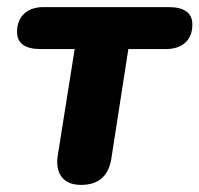

<svg xmlns="http://www.w3.org/2000/svg" viewBox="-20 -511 561 540"><path d="M208 9Q170 9 153 -14Q136 -37 143 -77L190 -373H95Q28 -373 28 -421Q28 -454 48 -472.5Q68 -491 102 -491H454Q521 -491 521 -442Q521 -409 501 -391Q481 -373 446 -373H341L293 -64Q281 9 208 9Z"/></svg>

Font: Nunito ExtraBold
Style: Italic
Weight: 800
Italic angle: -9°
Designer: Vernon Adams
Foundry: Vernon Adams
Version: Version 3.601; ttfautohint (v1.8.2.53-6de2)